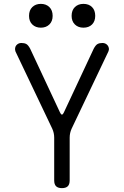

<svg xmlns="http://www.w3.org/2000/svg" viewBox="-20 -962 640 992"><path d="M300 10Q280 10 270 0.5Q260 -9 260 -30V-251Q260 -263 257.5 -274.5Q255 -286 250 -297L60 -696Q57 -705 58 -713Q59 -721 63.5 -727Q68 -733 75 -736.5Q82 -740 90 -740Q106 -740 116 -734.5Q126 -729 136 -710L290 -381Q295 -370 300 -370Q305 -370 310 -381L464 -710Q474 -729 484 -734.5Q494 -740 510 -740Q518 -740 525 -736.5Q532 -733 536.5 -727Q541 -721 542.5 -713Q544 -705 540 -696L350 -297Q345 -286 342.5 -274.5Q340 -263 340 -251V-30Q340 -9 330 0.5Q320 10 300 10ZM411 -819Q384 -819 367 -835.5Q350 -852 350 -880Q350 -909 367 -925.5Q384 -942 411 -942Q439 -942 455.5 -925.5Q472 -909 472 -880Q472 -852 455.5 -835.5Q439 -819 411 -819ZM191 -819Q164 -819 147 -835.5Q130 -852 130 -880Q130 -909 147 -925.5Q164 -942 191 -942Q218 -942 235 -925.5Q252 -909 252 -880Q252 -852 235 -835.5Q218 -819 191 -819Z"/></svg>

Font: Maple Mono Light
Style: Regular
Weight: 300
Monospace: yes
Designer: subframe7536
Version: Version 7.000